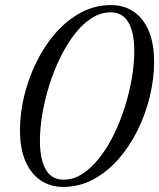

<svg xmlns="http://www.w3.org/2000/svg" viewBox="-20 -725 626 755"><path d="M137 -171.5Q137 -98.5 160 -58.5Q183 -18.5 230 -18.5Q269.5 -18.5 305.2 -42Q341 -65.5 372.2 -105.8Q403.5 -146 428.5 -197.5Q453.5 -249 471.2 -305.5Q489 -362 498.5 -418.2Q508 -474.5 508 -524Q508 -597 485 -636.8Q462 -676.5 415 -676.5Q375.5 -676.5 339.5 -653.2Q303.5 -630 272.5 -589.5Q241.5 -549 216.5 -497.8Q191.5 -446.5 173.8 -389.8Q156 -333 146.5 -276.8Q137 -220.5 137 -171.5ZM416.5 -705Q467 -705 505.2 -679.5Q543.5 -654 564.8 -604Q586 -554 586 -481.5Q586 -415 569.2 -345.8Q552.5 -276.5 521.2 -213Q490 -149.5 445.8 -99.2Q401.5 -49 346.8 -19.5Q292 10 228.5 10Q178 10 139.8 -15.8Q101.5 -41.5 80 -91.2Q58.5 -141 58.5 -214Q58.5 -280 75.5 -349.2Q92.5 -418.5 123.8 -482Q155 -545.5 199.2 -595.8Q243.5 -646 298.2 -675.5Q353 -705 416.5 -705Z"/></svg>

Font: Newsreader 48pt
Style: Italic
Weight: 400
Italic angle: -17°
Version: Version 1.003